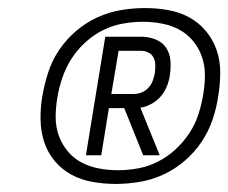

<svg xmlns="http://www.w3.org/2000/svg" viewBox="-20 -899 566 476"><path d="M267 -443Q238 -443 209.5 -448Q181 -453 157 -466Q133 -479 115.5 -500Q98 -521 89.5 -547Q81 -573 80.5 -602.5Q80 -632 85 -661Q90 -690 99.5 -719.5Q109 -749 126.5 -775Q144 -801 168.5 -822Q193 -843 221.5 -856Q250 -869 280 -874Q310 -879 339 -879Q369 -879 397 -874Q425 -869 449 -856Q473 -843 490.5 -822Q508 -801 517 -775Q526 -749 526 -719.5Q526 -690 521 -661Q517 -632 507 -602.5Q497 -573 479.5 -547Q462 -521 437.5 -500Q413 -479 384.5 -466Q356 -453 326 -448Q296 -443 267 -443ZM272 -477Q297 -477 322 -481.5Q347 -486 371 -498Q395 -510 415 -528.5Q435 -547 449.5 -569Q464 -591 472 -616Q480 -641 484 -666Q488 -690 488 -713.5Q488 -737 480.5 -758.5Q473 -780 458.5 -797.5Q444 -815 424.5 -825.5Q405 -836 381.5 -840.5Q358 -845 334 -845Q310 -845 284.5 -840.5Q259 -836 235 -824Q211 -812 191 -793.5Q171 -775 157 -753Q143 -731 134.5 -706Q126 -681 122 -656Q118 -632 118 -608.5Q118 -585 125.5 -563.5Q133 -542 147.5 -524.5Q162 -507 181.5 -496.5Q201 -486 224.5 -481.5Q248 -477 272 -477ZM193 -514 241 -808H330Q348 -808 365 -801.5Q382 -795 391.5 -781Q401 -767 402.5 -749Q404 -731 401 -712Q399 -698 393.5 -684.5Q388 -671 378.5 -660Q369 -649 355.5 -641.5Q342 -634 328 -632L376 -514H335L288 -631H250L231 -514ZM256 -666H311Q321 -666 330.5 -669.5Q340 -673 347.5 -681Q355 -689 358.5 -698.5Q362 -708 364 -718Q365 -728 365 -737.5Q365 -747 361 -755.5Q357 -764 348.5 -768.5Q340 -773 330 -773H274Z"/></svg>

Font: Iosevka SS04 Extralight
Style: Italic
Weight: 200
Italic angle: -9°
Monospace: yes
Designer: Belleve Invis
Foundry: Belleve Invis
Version: Version 19.0.0; ttfautohint (v1.8.4)